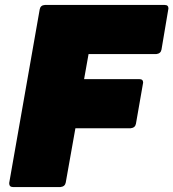

<svg xmlns="http://www.w3.org/2000/svg" viewBox="-20 -754 699 774"><path d="M224 0H32Q17 0 17 -16L140 -716Q143 -733 161 -734H644Q659 -734 659 -720L631 -554Q628 -538 610 -536H337L319 -435H542Q557 -435 557 -421Q557 -418 528 -255Q525 -239 507 -237H284L245 -18Q242 -2 224 0Z"/></svg>

Font: YamahaIndonesia935. App Black
Style: Italic
Weight: 900
Italic angle: -10°
Designer: Dalton Maag Ltd
Foundry: Dalton Maag Ltd
Version: Version 1.002; January 01, 2024; Regular/Italic